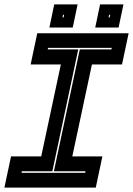

<svg xmlns="http://www.w3.org/2000/svg" viewBox="-37 -851 604 871"><path d="M-17 0 13 -141.5H150L239 -558.5H102L132 -700H546.5L516.5 -558.5H380L291 -141.5H427.5L397.5 0ZM60.5 -67H349.5L351 -74H207.5L325 -627H468.5L470 -634H181L179.5 -627H318L200.5 -74H62ZM395 -726 417 -831H523L501 -726ZM187 -726 209 -831H315L293 -726ZM246.5 -772H251.5L254 -784H249ZM455.5 -772H460.5L463 -784H458Z"/></svg>

Font: Tourney Thin ExtraBold
Style: Italic
Weight: 800
Italic angle: -12°
Version: Version 1.015